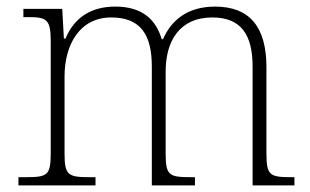

<svg xmlns="http://www.w3.org/2000/svg" viewBox="-20 -563 942 583"><path d="M36 0H270V-25H254C187 -25 176 -30 176 -97V-331C176 -426 221 -510 318 -510C408 -510 441 -456 441 -361V0H572V-25H560C493 -25 483 -30 483 -98V-346C483 -437 524 -510 625 -510C713 -510 747 -456 747 -361V0H874V-25H866C799 -25 789 -30 789 -98V-359C789 -480 739 -543 633 -543C550 -543 500 -502 475 -444H471C454 -501 415 -543 330 -543C262 -543 207 -514 179 -446H174L169 -536H51V-511H65C121 -511 134 -505 134 -439V-98C134 -30 124 -25 57 -25H36Z"/></svg>

Font: Noto Serif Gurmukhi ExtraLight
Style: Regular
Weight: 200
Designer: Vaibhav Singh and the Monotype Design Team
Foundry: Monotype Imaging Inc.
Version: Version 2.004